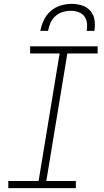

<svg xmlns="http://www.w3.org/2000/svg" viewBox="-20 -975 540 995"><path d="M373 0H23V-37H180L289 -698H136V-735H486V-698H329L220 -37H373ZM189 -815Q194 -843 207 -870.5Q220 -898 243 -918Q266 -938 295 -946.5Q324 -955 352 -955Q380 -955 406 -946.5Q432 -938 449 -918Q466 -898 470 -870.5Q474 -843 469 -815H429Q433 -836 430.5 -856Q428 -876 416.5 -891Q405 -906 386 -912.5Q367 -919 346 -919Q325 -919 304 -912.5Q283 -906 266.5 -891Q250 -876 241.5 -856Q233 -836 229 -815Z"/></svg>

Font: Iosevka Extralight Oblique
Style: Regular
Weight: 200
Italic angle: -9°
Monospace: yes
Designer: Belleve Invis
Foundry: Belleve Invis
Version: Version 32.5.0; ttfautohint (v1.8.4)